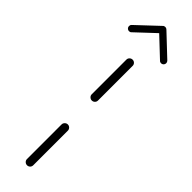

<svg xmlns="http://www.w3.org/2000/svg" viewBox="-284 -673 666 666"><g transform="rotate(45 49.5 -339.5)"><path d="M49.6 -0.4Q43.3 -0.4 38.7 -4.8Q34.1 -9.3 34.1 -15.6V-185.2Q34.1 -191.5 38.7 -196.1Q43.3 -200.7 49.6 -200.7Q55.9 -200.7 60.4 -196.1Q64.8 -191.5 64.8 -185.2V-15.6Q64.8 -9.3 60.4 -4.8Q55.9 -0.4 49.6 -0.4ZM49.6 -318.1Q43.3 -318.1 38.7 -322.6Q34.1 -327 34.1 -333.3V-503.3Q34.1 -509.6 38.7 -514.1Q43.3 -518.5 49.6 -518.5Q55.9 -518.5 60.4 -514.1Q64.8 -509.6 64.8 -503.3V-333.3Q64.8 -327 60.4 -322.6Q55.9 -318.1 49.6 -318.1ZM49.6 -678.9Q54.8 -678.9 58.5 -675.2Q62.2 -671.5 62.2 -665.9Q62.2 -660.7 58.5 -657L-20.4 -583Q-23.7 -579.3 -29.3 -579.3Q-34.4 -579.3 -38.1 -583Q-41.9 -586.7 -41.9 -591.9Q-41.9 -597.4 -38.1 -601.1L40.7 -675.2Q44.1 -678.9 49.6 -678.9ZM58.9 -674.8 137 -601.1Q140.7 -597.4 140.7 -591.9Q140.7 -586.7 137 -583Q133.3 -579.3 128.1 -579.3Q122.6 -579.3 119.3 -583L41.5 -656.3Z"/></g></svg>

Font: 26F Galaxy Hebrew Ultra Light
Style: Regular
Weight: 200
Designer: C₂₉H₂₅N₃O₅
Version: Version 1.000